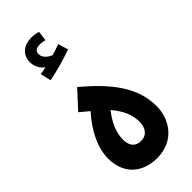

<svg xmlns="http://www.w3.org/2000/svg" viewBox="-284 -940 989 989"><g transform="rotate(-45 210.5 -445.0)"><path d="M103 -668C164 -680 233 -700 279 -717L262 -772C244 -765 224 -759 202 -752C181 -760 154 -779 154 -807C154 -826 166 -838 194 -838C205 -838 218 -836 230 -833L237 -886C224 -891 202 -894 188 -894C134 -894 93 -864 93 -809C93 -775 110 -750 131 -734C120 -731 107 -729 89 -726ZM208 4C334 4 395 -94 395 -187C395 -328 309 -433 175 -547L87 -451L136 -410C61 -326 27 -244 27 -173C27 -61 100 4 208 4ZM212 -117C171 -117 150 -144 150 -187C150 -237 172 -291 213 -341C256 -290 276 -244 276 -193C276 -151 255 -117 212 -117Z"/></g></svg>

Font: Noto Sans Arabic UI XCn
Style: Bold
Weight: 700
Width: 2
Designer: Monotype Design Team, Nadine Chahine and Nizar Qandah
Foundry: Monotype Imaging Inc.
Version: Version 2.010